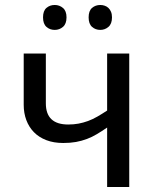

<svg xmlns="http://www.w3.org/2000/svg" viewBox="-20 -751 624 771"><path d="M164.1 -536.1V-335.9Q164.1 -251 253.9 -251Q275.9 -251 295.4 -254.6Q314.9 -258.3 333.5 -265.1Q352.1 -272 370.8 -282.7Q389.6 -293.5 410.2 -307.1V-536.1H499V0H410.2V-238.8Q388.7 -224.1 369.1 -212.4Q349.6 -200.7 328.9 -192.9Q308.1 -185.1 285.2 -180.9Q262.2 -176.8 233.9 -176.8Q195.8 -176.8 166 -188.2Q136.2 -199.7 116.2 -220.2Q96.2 -240.7 85.7 -268.8Q75.2 -296.9 75.2 -330.1V-536.1ZM152.8 -681.2Q152.8 -707.5 166.5 -719.2Q180.2 -731 199.7 -731Q218.8 -731 232.9 -719Q247.1 -707 247.1 -681.2Q247.1 -655.3 232.9 -643.1Q218.8 -630.9 199.7 -630.9Q180.2 -630.9 166.5 -643.1Q152.8 -655.3 152.8 -681.2ZM335.9 -681.2Q335.9 -707.5 349.6 -719.2Q363.3 -731 382.8 -731Q392.1 -731 400.6 -728Q409.2 -725.1 415.5 -719Q421.9 -712.9 425.8 -703.6Q429.7 -694.3 429.7 -681.2Q429.7 -655.3 415.5 -643.1Q401.4 -630.9 382.8 -630.9Q363.3 -630.9 349.6 -643.1Q335.9 -655.3 335.9 -681.2Z"/></svg>

Font: WenQuanYi Micro Hei
Style: Regular
Weight: 400
Foundry: Ascender Corporation
Version: Version 0.2.0-beta